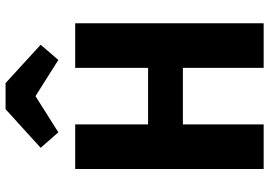

<svg xmlns="http://www.w3.org/2000/svg" viewBox="-162 -828 989 706"><g transform="rotate(-90 333.0 -474.5)"><path d="M200 -755 143 -820 285 -949H381L522 -820L466 -755L333 -839ZM437 0V-297H229V0H65V-693H229V-425H437V-693H601V0Z"/></g></svg>

Font: Fira Sans
Style: Bold
Weight: 700
Designer: bBox Type GmbH & Carrois Corporate GbR & Edenspiekermann AG
Foundry: bBox Type GmbH & Carrois Corporate GbR & Edenspiekermann AG
Version: Version 4.301;PS 004.301;hotconv 1.0.88;makeotf.lib2.5.64775